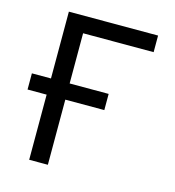

<svg xmlns="http://www.w3.org/2000/svg" viewBox="-107 -804 813 894"><g transform="rotate(15 300.0 -357.0)"><path d="M23 -314V-392H393V-314ZM115 0V-714H545V-634H205V0Z"/></g></svg>

Font: Noto Sans Mono
Style: Regular
Weight: 400
Designer: Monotype Design Team
Foundry: Monotype Imaging Inc.
Version: Version 2.014